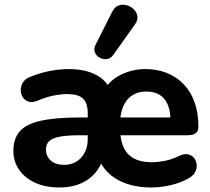

<svg xmlns="http://www.w3.org/2000/svg" viewBox="-20 -799 907 829"><path d="M236.5 10.5Q176 10.5 131.2 -10.2Q86.5 -31 62.1 -66.6Q37.8 -102.2 37.8 -147.2Q37.8 -201.2 65.9 -232.6Q94 -264 157.4 -277.9Q220.8 -291.8 327.5 -291.8H372.5V-215H324.5Q271.5 -215 239.1 -209.1Q206.8 -203.2 192.6 -190Q178.5 -176.8 178.5 -153.8Q178.5 -124.5 198.9 -105.9Q219.2 -87.2 257.2 -87.2Q287.8 -87.2 310.2 -101.4Q332.8 -115.5 345.8 -140.5Q358.8 -165.5 358.8 -198V-310.5Q358.8 -354.5 338.1 -373.6Q317.5 -392.8 270.5 -392.8Q243.2 -392.8 211.2 -386.4Q179.2 -380 142 -364.2Q120 -355 103.6 -360.1Q87.2 -365.2 78.4 -379.4Q69.5 -393.5 69.6 -410.5Q69.8 -427.5 79.5 -443.5Q89.2 -459.5 111.2 -467.5Q157.8 -486 199.6 -493.4Q241.5 -500.8 276 -500.8Q343.2 -500.8 390.2 -478.2Q437.2 -455.8 458.5 -407.5H427.2Q454.8 -453.8 503.8 -477.2Q552.8 -500.8 607 -500.8Q659 -500.8 701.2 -483.6Q743.5 -466.5 773.8 -434.6Q804 -402.8 820.2 -357.1Q836.5 -311.5 836.5 -254.5V-250.5Q836.5 -232.8 825.1 -223.9Q813.8 -215 789.2 -215H489V-291.8H731L716 -277.8Q716 -319.2 704.2 -347.2Q692.5 -375.2 669.4 -389.5Q646.2 -403.8 611.8 -403.8Q576.2 -403.8 550.5 -387.1Q524.8 -370.5 511.4 -338.1Q498 -305.8 498 -258.5V-251.5Q498 -172.8 531.2 -135.6Q564.5 -98.5 636.2 -98.5Q661.2 -98.5 692 -104.5Q722.8 -110.5 750.5 -124.5Q773.5 -136 790.6 -132.8Q807.8 -129.5 817.8 -117.1Q827.8 -104.8 829.2 -88.1Q830.8 -71.5 822 -55.2Q813.2 -39 793.2 -28.5Q758.5 -9 715.4 0.8Q672.2 10.5 632.8 10.5Q550 10.5 489.4 -22.2Q428.8 -55 402.8 -121.2H427Q409.5 -59 359.9 -24.2Q310.2 10.5 236.5 10.5ZM469 -561.8Q457.5 -546 441.4 -543.9Q425.2 -541.8 410.6 -549.8Q396 -557.8 389.8 -572.5Q383.5 -587.2 392.5 -605.5L464.5 -748Q474.5 -769 491.5 -775.1Q508.5 -781.2 526.4 -776.5Q544.2 -771.8 557.2 -759.2Q570.2 -746.8 573.1 -729.4Q576 -712 563 -694Z"/></svg>

Font: Nunito ExtraLight
Style: Regular
Weight: 200
Designer: Vernon Adams
Foundry: Vernon Adams
Version: Version 3.602;April 4, 2023;FontCreator 14.0.0.2856 64-bit